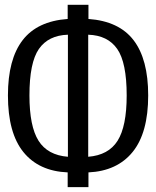

<svg xmlns="http://www.w3.org/2000/svg" viewBox="-20 -756 655 806"><path d="M351.3 -735.9V-676.4Q479.5 -667.2 540.8 -587.2Q602.1 -507.2 602.1 -355.4Q602.1 -198.5 536.9 -118.2Q471.8 -37.9 351.3 -32.3V29.7H264.1V-32.3Q143.1 -37.4 78.2 -117.7Q13.3 -197.9 13.3 -355.4Q13.3 -507.2 74.9 -587.2Q136.4 -667.2 264.1 -676.4V-735.9ZM265.1 -610.3Q183.1 -607.7 143.3 -550.5Q103.6 -493.3 103.6 -355.4Q103.6 -225.6 141.8 -165.1Q180 -104.6 265.1 -97.9ZM350.3 -610.3V-97.9Q435.4 -104.6 473.6 -165.1Q511.8 -225.6 511.8 -355.4Q511.8 -493.3 472.1 -550.5Q432.3 -607.7 350.3 -610.3Z"/></svg>

Font: FiraCode Nerd Font Mono
Style: Regular
Weight: 400
Monospace: yes
Designer: Carrois Corporate, Edenspiekermann AG, Nikita Prokopov
Foundry: Carrois Corporate, Edenspiekermann AG, Nikita Prokopov
Version: Version 6.002;Nerd Fonts 3.4.0